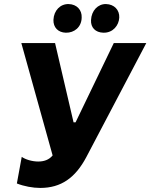

<svg xmlns="http://www.w3.org/2000/svg" viewBox="-20 -912 740 945"><path d="M178 13C281 13 351 -37 405 -139L700 -700H540L352 -310H342L251 -700H85L239 -147C221 -125 196 -117 168 -117C138 -117 105 -127 87 -140L63 -9C98 5 142 13 178 13ZM304 -751C345 -750 381 -778 382 -825C384 -863 358 -891 318 -892C277 -893 245 -861 243 -814C242 -777 266 -752 304 -751ZM489 -751C537 -750 565 -788 567 -825C569 -863 542 -891 502 -892C462 -893 430 -860 428 -813C426 -777 449 -752 489 -751Z"/></svg>

Font: Fixel Display 20240404
Style: Bold Italic
Weight: 700
Italic angle: -10°
Designer: AlfaBravo + MacPaw
Foundry: Kyrylo Tkachov, Marchela Mozhyna, Serhii Makarenko, Maria Weinstein, Zakhar Kryvoshyya
Version: Version 1.211;Glyphs 3.2 (3225)